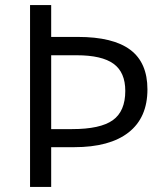

<svg xmlns="http://www.w3.org/2000/svg" viewBox="-20 -734 651 754"><path d="M286 -589H181V-714H98V0H181V-156H271Q411 -156 485 -214Q559 -272 559 -383Q559 -488 491.5 -538.5Q424 -589 286 -589ZM281 -517Q380 -517 426 -483.5Q472 -450 472 -377Q472 -297 423 -262Q374 -227 263 -227H181V-517Z"/></svg>

Font: OpenSansMMV
Style: Regular
Weight: 400
Designer: Steve Matteson
Foundry: Ascender Corporation
Version: Version 4.000